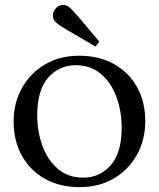

<svg xmlns="http://www.w3.org/2000/svg" viewBox="-20 -759 653 789"><path d="M306 10Q226 10 165 -24Q104 -58 70 -119Q36 -180 36 -260Q36 -336 70 -397Q104 -458 164.5 -494Q225 -530 306 -530Q387 -530 448 -496Q509 -462 543 -401.5Q577 -341 577 -261Q577 -185 543 -123.5Q509 -62 448.5 -26Q388 10 306 10ZM322 -29Q390 -29 435 -80Q480 -131 480 -234Q480 -302 458.5 -360.5Q437 -419 395 -455Q353 -491 291 -491Q223 -491 178 -440Q133 -389 133 -285Q133 -218 154.5 -159.5Q176 -101 218 -65Q260 -29 322 -29ZM372 -568 259 -634Q246 -642 235 -648.5Q224 -655 213 -664Q199 -676 197.5 -692.5Q196 -709 208 -723Q219 -737 236 -738.5Q253 -740 266 -728Q277 -719 285.5 -709Q294 -699 304 -688L388 -588Z"/></svg>

Font: Hedvig Letters Serif 24pt 24pt
Style: Regular
Weight: 400
Version: Version 1.000